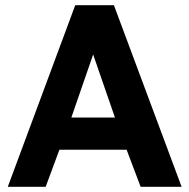

<svg xmlns="http://www.w3.org/2000/svg" viewBox="-20 -720 729 740"><path d="M10 0 270 -700H419L680 0H522L468 -143H209L156 0ZM255 -267H423L339 -510Z"/></svg>

Font: Golos Text SemiBold
Style: Regular
Weight: 600
Designer: A.Korolkova, Vitaly Kuzmin
Foundry: ParaType Ltd
Version: Version 2.004